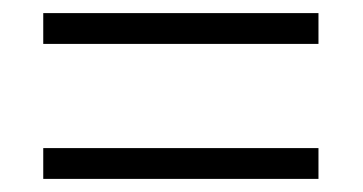

<svg xmlns="http://www.w3.org/2000/svg" viewBox="-20 -499 554 293"><path d="M46 -432H466V-479H46ZM46 -226H466V-273H46Z"/></svg>

Font: Noto Sans Gujarati UI SemiCondensed Light
Style: Regular
Weight: 300
Width: 4
Designer: Jelle Bosma - Monotype Design Team, Universal Thirst
Foundry: Monotype Imaging Inc.
Version: Version 2.106